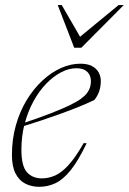

<svg xmlns="http://www.w3.org/2000/svg" viewBox="-20 -710 497 740"><path d="M274 -447Q245.5 -447 215.8 -431.5Q186 -416 158.5 -387.8Q131 -359.5 109.5 -320.5Q88 -281.5 75.2 -234Q62.5 -186.5 62.5 -133.5Q62.5 -69.5 84 -46Q105.5 -22.5 141.5 -22.5Q167 -22.5 192.2 -33.5Q217.5 -44.5 244.5 -74.2Q271.5 -104 302.5 -158.5L314 -158Q282 -91 252.8 -54.5Q223.5 -18 193.8 -4Q164 10 131 10Q101.5 10 77.5 -2.2Q53.5 -14.5 39.8 -41.5Q26 -68.5 26 -113Q26 -173.5 41.2 -227.2Q56.5 -281 83 -324.5Q109.5 -368 143.5 -399.5Q177.5 -431 215 -447.8Q252.5 -464.5 289.5 -464.5Q317 -464.5 334.2 -455.5Q351.5 -446.5 360 -431.2Q368.5 -416 368.5 -398Q368.5 -377 362.5 -358.8Q356.5 -340.5 343.5 -324.5Q318.5 -312.5 286 -299.2Q253.5 -286 216.2 -272.5Q179 -259 140 -246Q101 -233 63.5 -221.5L64 -233.5Q128.5 -255 173 -272.2Q217.5 -289.5 246.2 -303.2Q275 -317 291.5 -329Q308 -341 315.8 -351.8Q323.5 -362.5 327 -373.5Q332.5 -393.5 329 -410Q325.5 -426.5 312 -436.8Q298.5 -447 274 -447ZM457 -690.5 293.5 -526H266L202.5 -690.5H218L296 -555.5H273L437 -690.5Z"/></svg>

Font: Newsreader 36pt ExtraLight
Style: Italic
Weight: 250
Italic angle: -17°
Designer: Hugues Gentile
Foundry: Production Type
Version: Version 1.003